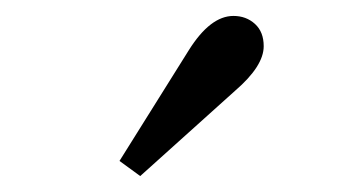

<svg xmlns="http://www.w3.org/2000/svg" viewBox="-20 -778 440 241"><path d="M130 -576 217 -715Q244 -758 273 -758Q289 -758 300 -748Q311 -738 311 -720Q311 -695 275 -664L156 -557Z"/></svg>

Font: TypoPRO Source Serif Pro
Style: Regular
Weight: 400
Designer: Frank Grießhammer
Foundry: Adobe Systems Incorporated
Version: Version 1.017;PS 1.0;hotconv 1.0.79;makeotf.lib2.5.61930